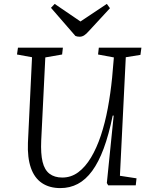

<svg xmlns="http://www.w3.org/2000/svg" viewBox="-20 -949 771 983"><path d="M594 -49 679 -36 675 0H534L527 -12L562 -357H557Q537 -259 511 -189Q485 -119 452 -74Q419 -29 378.5 -7.5Q338 14 289 14Q233 14 194.5 -12Q156 -38 138 -90Q120 -142 123 -218L144 -656L67 -670L72 -705H302L298 -670L212 -655L191 -229Q188 -162 198 -120.5Q208 -79 233.5 -59.5Q259 -40 299 -40Q344 -40 380.5 -67Q417 -94 446 -142.5Q475 -191 496.5 -255.5Q518 -320 532 -395.5Q546 -471 554 -551L563 -655L482 -670L486 -705H704L699 -668L624 -656ZM241 -909 260 -929 392 -839 527 -929 543 -907 435 -790Q422 -775 411 -768Q400 -761 388 -761Q381 -761 376 -762Q371 -763 366 -765Z"/></svg>

Font: Literata 24pt Light
Style: Italic
Weight: 300
Italic angle: -2°
Designer: Latin by Veronika Burian and Jose Scaglione. Greek by Irene Vlachou. Cyrillic by Vera Evstafieva
Foundry: TypeTogether
Version: Version 3.103;gftools[0.9.29]